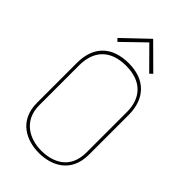

<svg xmlns="http://www.w3.org/2000/svg" viewBox="-275 -1000 1098 1098"><g transform="rotate(45 274.5 -451.0)"><path d="M416 -772 274 -913 126 -772 142 -756 273 -883 399 -756ZM464 -184C464 -51 368 -8 273 -8C179 -8 82 -59 82 -184V-508C82 -619 143 -695 273 -695C403 -695 464 -620 464 -510ZM483 -506C483 -635 409 -716 275 -716C147 -716 63 -648 63 -507V-185C63 -38 175 11 274 11C373 11 483 -38 483 -185Z"/></g></svg>

Font: Advent Pro
Style: Thin
Weight: 100
Designer: Andreas Kalpakidis
Foundry: Andreas Kalpakidis
Version: Version 2.002 2007